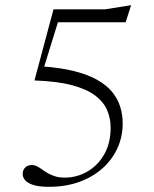

<svg xmlns="http://www.w3.org/2000/svg" viewBox="-20 -711 596 741"><path d="M168.5 10Q131 10 109 3Q87 -4 77.2 -15.2Q67.5 -26.5 67.5 -39.5Q67.5 -55 77.2 -64.5Q87 -74 102.5 -74Q113 -74 122.8 -69.2Q132.5 -64.5 142.5 -57Q152.5 -49.5 164.8 -42.5Q177 -35.5 192.8 -30.5Q208.5 -25.5 229.5 -25.5Q276 -25.5 316.5 -48.5Q357 -71.5 382 -114.8Q407 -158 407 -218.5Q407 -254 393.5 -285.8Q380 -317.5 347.5 -342.2Q315 -367 257.8 -382.2Q200.5 -397.5 113 -400.5L186.5 -675H385.5L486 -691L465 -625H190.5L207.5 -638L139.5 -418L139 -455Q212.5 -450 266.2 -436.5Q320 -423 356.2 -402.2Q392.5 -381.5 413.8 -355Q435 -328.5 444.2 -298Q453.5 -267.5 453.5 -234.5Q453.5 -184 433.5 -139.8Q413.5 -95.5 376 -61.8Q338.5 -28 286 -9Q233.5 10 168.5 10Z"/></svg>

Font: Newsreader 24pt Light
Style: Regular
Weight: 300
Designer: Hugues Gentile
Foundry: Production Type
Version: Version 1.003